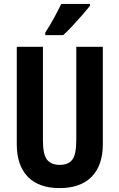

<svg xmlns="http://www.w3.org/2000/svg" viewBox="-20 -1020 611 984"><path d="M507 -281Q507 -173 450 -114.5Q393 -56 285 -56Q179 -56 122.5 -114Q66 -172 66 -282V-780H200V-302Q200 -226 222 -200.5Q244 -175 286 -175Q330 -175 350.5 -201.5Q371 -228 371 -303V-780H507ZM441 -990Q427 -972 403.5 -945Q380 -918 353.5 -889.5Q327 -861 304 -840H212V-853Q238 -893 258 -930Q278 -967 294 -1000H441Z"/></svg>

Font: Noto Sans Malayalam UI ExtraCondensed
Style: Bold
Weight: 700
Width: 2
Designer: Jelle Bosma - Monotype Design Team
Foundry: Monotype Imaging Inc.
Version: Version 2.104; ttfautohint (v1.8.4.7-5d5b)